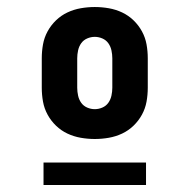

<svg xmlns="http://www.w3.org/2000/svg" viewBox="-20 -713 540 547"><path d="M250 -317Q230 -317 210 -320.5Q190 -324 172 -332.5Q154 -341 139.5 -355Q125 -369 115.5 -386.5Q106 -404 102.5 -423.5Q99 -443 99 -463V-547Q99 -567 102.5 -586.5Q106 -606 115.5 -623.5Q125 -641 139.5 -655Q154 -669 172 -677.5Q190 -686 210 -689.5Q230 -693 250 -693Q270 -693 290 -689.5Q310 -686 328 -677.5Q346 -669 360.5 -655Q375 -641 384.5 -623.5Q394 -606 397.5 -586.5Q401 -567 401 -547V-463Q401 -443 397.5 -423.5Q394 -404 384.5 -386.5Q375 -369 360.5 -355Q346 -341 328 -332.5Q310 -324 290 -320.5Q270 -317 250 -317ZM250 -402Q261 -402 271.5 -406.5Q282 -411 288.5 -420Q295 -429 297.5 -440.5Q300 -452 300 -463V-547Q300 -558 297.5 -569.5Q295 -581 288.5 -590Q282 -599 271.5 -603.5Q261 -608 250 -608Q239 -608 228.5 -603.5Q218 -599 211.5 -590Q205 -581 202.5 -569.5Q200 -558 200 -547V-463Q200 -452 202.5 -440.5Q205 -429 211.5 -420Q218 -411 228.5 -406.5Q239 -402 250 -402ZM104 -186V-250H396V-186Z"/></svg>

Font: Iosevka Term Curly Heavy
Style: Regular
Weight: 900
Designer: Belleve Invis
Foundry: Belleve Invis
Version: Version 32.3.0